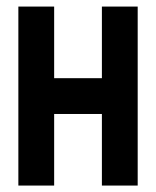

<svg xmlns="http://www.w3.org/2000/svg" viewBox="-20 -576 484 596"><path d="M296.3 -222.2H148.1V0H37V-555.6H148.1V-333.3H296.3V-555.6H407.4V0H296.3Z"/></svg>

Font: Jersey 15
Style: Regular
Weight: 400
Designer: Sarah Cadigan-Fried
Version: Version 1.001; ttfautohint (v1.8.4.7-5d5b)